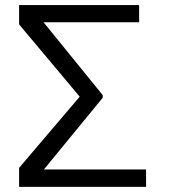

<svg xmlns="http://www.w3.org/2000/svg" viewBox="-20 -727 657 747"><path d="M548.3 -67.8V0H54.3V-73.9L290.1 -350.9L54.3 -632.1V-707.4H521.3V-640.3H149.5L379.6 -356.9V-346.6L150.9 -67.8Z"/></svg>

Font: Inter UI Light
Style: Regular
Weight: 300
Designer: Rasmus Andersson
Foundry: rsms
Version: 3.2;8d6f07862